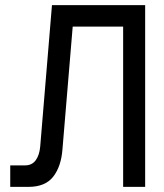

<svg xmlns="http://www.w3.org/2000/svg" viewBox="-20 -730 640 750"><path d="M20 0V-84H78Q105 -84 119.5 -104Q134 -124 137 -157L183 -710H547V0H461V-626H264L224 -147Q219 -80 188 -40Q157 0 91 0Z"/></svg>

Font: Geist Mono
Style: Regular
Weight: 400
Monospace: yes
Designer: Basement.studio, Andrés Briganti, Mateo Zaragoza
Foundry: Basement.studio, Vercel, Andrés Briganti, Guido Ferreyra, Mateo Zaragoza
Version: Version 1.500; ttfautohint (v1.8.4.7-5d5b)